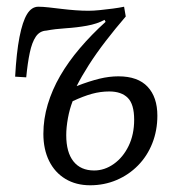

<svg xmlns="http://www.w3.org/2000/svg" viewBox="-20 -537 522 571"><path d="M208 -281Q247 -296 276 -303Q305 -310 332 -310Q390 -310 419 -279Q448 -248 448 -193Q448 -149 433 -111Q418 -73 390.5 -45Q363 -17 326.5 -1.5Q290 14 248 14Q206 14 174.5 -5Q143 -24 126 -58.5Q109 -93 109 -139Q109 -183 122 -226.5Q135 -270 159 -311.5Q183 -353 217.5 -393.5Q252 -434 294 -472L291 -478Q269 -466 238.5 -460.5Q208 -455 176 -453Q144 -451 118 -446Q98 -445 86.5 -428Q75 -411 68.5 -380Q62 -349 58 -307L25 -309Q29 -381 38 -427Q47 -473 60.5 -495Q74 -517 94 -517Q107 -517 125 -515Q143 -513 163.5 -510.5Q184 -508 204.5 -506.5Q225 -505 243 -505Q258 -505 277.5 -507Q297 -509 316 -511.5Q335 -514 349 -517L354 -488Q323 -452 294.5 -415Q266 -378 244 -343.5Q222 -309 208 -281ZM196 -236Q187 -213 182 -185.5Q177 -158 177 -135Q177 -84 198.5 -57Q220 -30 260 -30Q291 -30 318.5 -49.5Q346 -69 362.5 -103Q379 -137 379 -181Q379 -227 360 -246Q341 -265 305 -265Q279 -265 253.5 -258Q228 -251 196 -236Z"/></svg>

Font: Literata 18pt Light
Style: Italic
Weight: 300
Italic angle: -2°
Designer: Latin by Veronika Burian and Jose Scaglione. Greek by Irene Vlachou. Cyrillic by Vera Evstafieva
Foundry: TypeTogether
Version: Version 3.103;gftools[0.9.29]